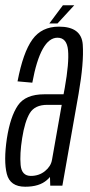

<svg xmlns="http://www.w3.org/2000/svg" viewBox="-23 -704 341 728"><path d="M167.5 0 166.5 -33Q161.5 -27 155 -21.5Q126.5 4 72.5 4Q15 4 2.8 -44.8Q-9.5 -93.5 3 -178.5Q16 -262 44.8 -304.2Q73.5 -346.5 145 -346.5H218L222.5 -370.5Q239.5 -466 235 -513.5Q230.5 -561 195 -561Q131 -561 99.5 -390.5L43.5 -395.5Q64.5 -505.5 99.8 -554.2Q135 -603 200.5 -603Q286 -603 290.8 -534.8Q295.5 -466.5 275 -348.5L213.5 0ZM174 -97 211 -306.5H156.5Q109 -306.5 90 -275Q71 -243.5 61 -180Q51.5 -120 55.2 -78.5Q59 -37 94 -37Q125 -37 147.5 -55.2Q170 -73.5 174 -97.5ZM164 -615 215.5 -684H258.5L195 -615Z"/></svg>

Font: Anybody Condensed Light
Style: Italic
Weight: 300
Width: 3
Italic angle: -10°
Designer: Tyler Finck
Foundry: Etcetera Type Company
Version: Version 1.010; ttfautohint (v1.8.3) -l 8 -r 50 -G 200 -x 14 